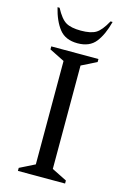

<svg xmlns="http://www.w3.org/2000/svg" viewBox="-129 -922 649 983"><g transform="rotate(15 195.0 -431.0)"><path d="M70 0V-16L150 -56V-604L70 -644V-660H320V-644L240 -604V-56L320 -16V0ZM195 -710Q131 -710 98.5 -751Q66 -792 49 -862H60Q88 -809 115.5 -793Q143 -777 195 -777Q247 -777 274 -793Q301 -809 330 -862H341Q323 -792 291 -751Q259 -710 195 -710Z"/></g></svg>

Font: Spectral
Style: Regular
Weight: 400
Designer: Jean-Baptiste Levee
Foundry: Production Type
Version: Version 1.002